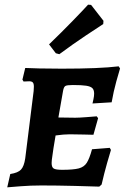

<svg xmlns="http://www.w3.org/2000/svg" viewBox="-20 -794 534 822"><path d="M246 -67Q294 -67 317 -73Q340 -79 351.5 -97Q363 -115 374 -155L450 -161L455 -152Q451 -140 438.5 -96Q426 -52 415 -4L405 5Q381 4 301.5 2Q222 0 157 0Q111 0 67 3.5Q23 7 11 8L24 -49Q57 -54 70 -68Q83 -82 88 -116L124 -404Q125 -412 125 -423Q125 -436 120.5 -441Q116 -446 105 -446L81 -445L76 -453L88 -503Q104 -502 148.5 -501Q193 -500 244 -500Q406 -500 488 -510L494 -501Q490 -489 478 -445.5Q466 -402 458 -356L376 -351Q377 -355 380 -369Q383 -383 383 -393Q383 -409 375.5 -416.5Q368 -424 349 -427Q330 -430 292 -430Q267 -430 260 -426Q253 -422 250 -405L230 -291L302 -290Q318 -290 350.5 -292.5Q383 -295 394 -296L400 -288L380 -217Q370 -217 340.5 -218Q311 -219 279 -219Q253 -219 218 -214L209 -160Q208 -150 204.5 -128.5Q201 -107 201 -96Q201 -78 210 -72.5Q219 -67 246 -67ZM234 -562 219 -566 190 -604Q241 -653 292 -705.5Q343 -758 357 -774L370 -773L423 -705L422 -691Q406 -681 349 -643Q292 -605 234 -562Z"/></svg>

Font: Alegreya SC
Style: Bold Italic
Weight: 700
Italic angle: -7°
Designer: Juan Pablo del Peral
Foundry: Huerta Tipografica
Version: Version 2.007; ttfautohint (v1.6)